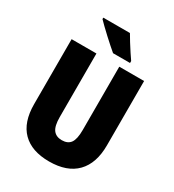

<svg xmlns="http://www.w3.org/2000/svg" viewBox="-219 -1051 1077 1186"><g transform="rotate(30 319.5 -458.5)"><path d="M578 -255Q578 -127 511.5 -58.5Q445 10 317 10Q193 10 127 -56Q61 -122 61 -251V-714H238V-261Q238 -197 258.5 -170Q279 -143 320 -143Q362 -143 381.5 -170Q401 -197 401 -262V-714H578ZM354 -927Q365 -907 383 -878.5Q401 -850 418.5 -823Q436 -796 447 -781V-767H326Q312 -779 289.5 -798.5Q267 -818 242.5 -841Q218 -864 197 -884Q176 -904 164 -917V-927Z"/></g></svg>

Font: Noto Sans Telugu Condensed Black
Style: Regular
Weight: 900
Width: 3
Designer: Jelle Bosma - Monotype Design Team
Foundry: Monotype Imaging Inc.
Version: Version 2.005; ttfautohint (v1.8.4.7-5d5b)